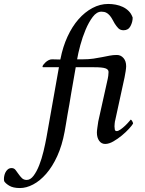

<svg xmlns="http://www.w3.org/2000/svg" viewBox="-178 -721 731 971"><path d="M369 -701Q388 -701 407 -697.5Q426 -694 443 -686Q460 -678 473 -665Q486 -652 493 -632Q493 -610 482 -589Q471 -568 447 -568Q430 -568 420 -578.5Q410 -589 402 -602Q396 -612 390.5 -622.5Q385 -633 377.5 -642Q370 -651 360 -656.5Q350 -662 335 -662Q311 -662 291 -635.5Q271 -609 255 -571Q239 -533 228 -492Q217 -451 212 -421H241Q271 -421 294.5 -424.5Q318 -428 338 -432Q358 -436 376 -439.5Q394 -443 413 -443Q433 -443 446.5 -427.5Q460 -412 460 -386Q460 -378 457.5 -361Q455 -344 452 -330L405 -114Q403 -108 402 -97Q401 -86 401 -82Q401 -75 402.5 -66.5Q404 -58 412 -58Q420 -58 432 -66.5Q444 -75 455 -85.5Q466 -96 474 -105.5Q482 -115 483 -116Q486 -116 490.5 -108.5Q495 -101 495 -96Q490 -87 474.5 -70Q459 -53 438.5 -36Q418 -19 395.5 -6Q373 7 354 7Q335 7 323.5 -9Q312 -25 312 -51Q312 -59 314.5 -76Q317 -93 319 -107L367 -323Q368 -326 369.5 -337.5Q371 -349 371 -357Q371 -370 355 -375.5Q339 -381 298 -381H205Q193 -312 182 -249Q178 -222 173 -194.5Q168 -167 163.5 -141.5Q159 -116 155.5 -93.5Q152 -71 149 -56Q136 15 111.5 68.5Q87 122 55.5 158Q24 194 -10.5 212Q-45 230 -77 230Q-112 230 -131.5 218Q-151 206 -157 195Q-159 186 -157.5 174.5Q-156 163 -151.5 153Q-147 143 -139 136Q-131 129 -119 129Q-107 129 -99.5 138.5Q-92 148 -84.5 159Q-77 170 -67.5 179.5Q-58 189 -43 189Q-24 189 -8 167.5Q8 146 20.5 114Q33 82 42 44.5Q51 7 57 -26L120 -381H39Q37 -382 37 -384Q37 -388 41.5 -394Q46 -400 52.5 -406Q59 -412 67.5 -416.5Q76 -421 85 -421L127 -420Q127 -421 127.5 -422Q128 -423 128 -424Q140 -485 163.5 -536Q187 -587 219 -623.5Q251 -660 289.5 -680.5Q328 -701 369 -701Z"/></svg>

Font: Vermiglione Medium
Style: Italic
Weight: 500
Italic angle: -11°
Version: Version 1.000